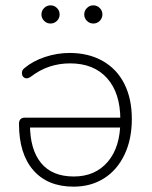

<svg xmlns="http://www.w3.org/2000/svg" viewBox="-20 -690 569 718"><path d="M51 -227Q51 -238 56.5 -244Q62 -250 73 -250H447V-213H73L92 -226Q92 -131 133.5 -80.5Q175 -30 256 -30Q336 -30 383 -85Q430 -140 430 -237V-243Q430 -342 380.5 -397.5Q331 -453 242 -453Q202 -453 165.5 -441Q129 -429 95 -403Q82 -394 72.5 -398.5Q63 -403 62 -415Q61 -427 71 -435Q103 -462 148.5 -477Q194 -492 240 -492Q311 -492 364 -462Q417 -432 445 -376.5Q473 -321 473 -245Q473 -169 445.5 -111.5Q418 -54 369 -23Q320 8 255 8Q158 8 104.5 -53.5Q51 -115 51 -227ZM135 -636Q135 -650 145 -660Q155 -670 169 -670Q183 -670 193 -660Q203 -650 203 -636Q203 -622 193 -612Q183 -602 169 -602Q155 -602 145 -612Q135 -622 135 -636ZM295 -636Q295 -650 305 -660Q315 -670 329 -670Q343 -670 353 -660Q363 -650 363 -636Q363 -622 353 -612Q343 -602 329 -602Q315 -602 305 -612Q295 -622 295 -636Z"/></svg>

Font: SN Pro Thin
Style: Regular
Weight: 200
Designer: Tobias Whetton
Foundry: Supernotes
Version: Version 1.003;Glyphs 3.3 (3324)